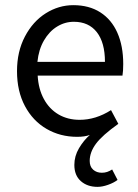

<svg xmlns="http://www.w3.org/2000/svg" viewBox="-20 -518 536 744"><path d="M457.5 -270Q457.5 -242.7 454.6 -225.1H126Q128.9 -173.3 149.9 -134.5Q170.9 -95.7 206.5 -74.7Q242.2 -53.7 288.6 -53.7Q351.1 -53.7 410.2 -91.3L438.5 -38.1Q376 6.3 351.8 39.1Q327.6 71.8 327.6 105.5Q327.6 127.9 341.1 139.6Q354.5 151.4 374.5 151.4Q385.7 151.4 395.3 148.2Q404.8 145 414.6 138.7L435.5 179.2Q420.9 190.4 398.7 198.2Q376.5 206.1 357.9 206.1Q318.4 206.1 293.2 183.8Q268.1 161.6 268.1 121.1Q268.1 86.9 286.1 56.4Q304.2 25.9 328.1 4.9Q308.6 12.2 278.8 12.2Q213.4 12.2 160.4 -18.6Q107.4 -49.3 76.7 -106.9Q45.9 -164.6 45.9 -242.2Q45.9 -318.4 76.7 -376.7Q107.4 -435.1 157.5 -466.6Q207.5 -498 264.2 -498Q325.2 -498 368.7 -470.2Q412.1 -442.4 434.8 -391.1Q457.5 -339.8 457.5 -270ZM266.1 -433.6Q231.4 -433.6 201.2 -415Q170.9 -396.5 150.4 -361.3Q129.9 -326.2 125 -278.3H386.7Q386.7 -353 355.2 -393.3Q323.7 -433.6 266.1 -433.6Z"/></svg>

Font: Varta
Style: Regular
Weight: 400
Designer: Joana Correia, Viktoriya Grabowska, Eben Sorkin
Foundry: Sorkin Type
Version: Version 1.002; ttfautohint (v1.3) -l 8 -r 24 -G 200 -x 12 -H